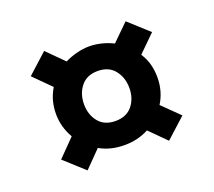

<svg xmlns="http://www.w3.org/2000/svg" viewBox="-77 -640 655 589"><g transform="rotate(-20 250.0 -346.0)"><path d="M117 -151 52 -210 107 -266Q85 -304 85 -346Q85 -367 90 -387Q95 -407 107 -427L52 -482L117 -541L171 -487Q189 -496 210 -501.5Q231 -507 251 -507Q271 -507 291 -502Q311 -497 329 -488L383 -541L448 -482L393 -428Q406 -408 411 -387.5Q416 -367 416 -346Q416 -301 393 -264L448 -210L383 -151L330 -204Q311 -194 291.5 -189.5Q272 -185 251 -185Q205 -185 170 -205ZM250 -264Q286 -264 305 -287.5Q324 -311 324 -345Q324 -379 305 -403Q286 -427 250 -427Q214 -427 195 -403Q176 -379 176 -345Q176 -311 195 -287.5Q214 -264 250 -264Z"/></g></svg>

Font: Inconsolata
Style: Bold
Weight: 700
Monospace: yes
Designer: Raph Levien, Cyreal, Brenton Simpson
Foundry: Raph Levien, Cyreal, Google
Version: Version 3.100; ttfautohint (v1.8.4.7-5d5b)